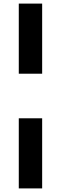

<svg xmlns="http://www.w3.org/2000/svg" viewBox="-20 -828 339 1068"><path d="M84.5 -418V-808H214.5V-418ZM84.5 220V-170H214.5V220Z"/></svg>

Font: Encode Sans Expanded Expanded SemiBold
Style: Regular
Weight: 600
Width: 7
Designer: Multiple Designers
Foundry: Impallari Type
Version: Version 3.000; ttfautohint (v1.8.3) -l 8 -r 50 -G 200 -x 14 